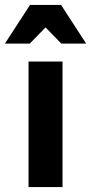

<svg xmlns="http://www.w3.org/2000/svg" viewBox="-72 -760 370 780"><path d="M44 0V-510H182V0ZM-52 -583 50 -740H176L278 -583H177L63 -700H163L49 -583Z"/></svg>

Font: Instrument Sans Condensed
Style: Bold
Weight: 700
Width: 3
Designer: Rodrigo Fuenzalida
Foundry: fragTYPE
Version: Version 1.000;gftools[0.9.28]